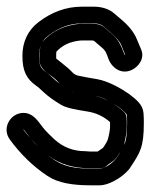

<svg xmlns="http://www.w3.org/2000/svg" viewBox="-21 -512 450 574"><path d="M72 -96C78 -90 84 -84 93 -74C86 -81 79 -88 72 -96ZM159 -260C145 -271 128 -288 117 -296C98 -309 96 -320 96 -345C96 -373 105 -391 123 -405C155 -430 189 -442 223 -442H260C277 -442 284 -436 286 -435C294 -428 301 -422 307 -417C326 -401 338 -387 342 -376L353 -349C353 -348 353 -348 352 -348L350 -352C340 -378 333 -394 313 -411C303 -419 296 -426 292 -429C279 -441 264 -441 250 -441H220H218C174 -437 136 -420 109 -390C99 -379 97 -361 97 -346C97 -333 95 -322 105 -309C117 -292 132 -288 149 -271C154 -266 155 -263 159 -260ZM192 -240C195 -239 198 -239 201 -238C197 -239 194 -239 192 -240ZM303 -211C290 -217 276 -223 262 -226C274 -224 288 -219 303 -211ZM69 -100C63 -107 55 -116 50 -123C49 -124 49 -124 49 -125C50 -125 51 -124 53 -121C59 -113 65 -106 69 -100ZM122 -48C159 -20 199 -9 248 -9H276C294 -9 296 -16 305 -22C314 -28 322 -33 328 -42C340 -60 347 -67 350 -80C355 -101 358 -118 358 -134C358 -154 359 -168 350 -177C341 -186 329 -195 318 -202C323 -199 330 -195 335 -191C351 -179 357 -171 358 -169C359 -158 359 -152 359 -145C359 -113 356 -93 353 -86C349 -77 341 -58 326 -38C315 -24 293 -8 276 -8H248C180 -8 154 -23 122 -48ZM234 -60C199 -60 169 -71 142 -95C131 -105 115 -121 108 -130C95 -146 82 -170 56 -174C14 -180 -19 -131 9 -94C40 -52 77 -15 121 14C152 35 197 42 248 42H276C291 42 305 37 320 29C336 21 352 9 365 -6C366 -7 366 -8 367 -9C398 -56 409 -71 409 -145C409 -154 409 -163 408 -174C406 -199 387 -214 365 -231C339 -249 303 -269 271 -275C246 -279 226 -283 212 -286C199 -289 194 -298 184 -307C169 -320 159 -327 147 -337V-346C147 -352 147 -356 148 -358C165 -376 187 -388 221 -391H250C255 -391 258 -391 260 -390C264 -386 272 -380 281 -372C297 -359 297 -352 304 -334C312 -313 339 -287 373 -303C391 -311 413 -336 401 -364L388 -395C379 -417 362 -437 339 -456C334 -460 327 -466 319 -473C305 -485 283 -492 261 -492H223C177 -492 133 -476 93 -445C62 -421 46 -386 46 -345C46 -300 58 -276 88 -255C92 -253 100 -245 111 -235C124 -223 141 -211 161 -199C178 -189 202 -185 238 -179C267 -175 290 -163 308 -147V-134C308 -125 306 -112 301 -94C300 -91 296 -83 287 -70C286 -69 275 -62 271 -59H248C243 -59 239 -60 234 -60Z"/></svg>

Font: AppleStorm
Style: CBo
Weight: 400
Foundry: Cannot Into Space Fonts
Version: Version 1.01